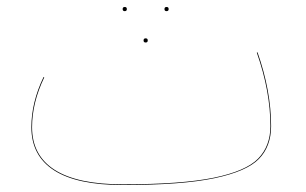

<svg xmlns="http://www.w3.org/2000/svg" viewBox="-20 -519 878 551"><path d="M758 -157Q758 -99 723 -63Q688 -27 595 -7.5Q502 12 332 12Q201 12 135.5 -30Q70 -72 70 -154Q70 -225 105 -298L107 -297Q72 -224 72 -154Q72 -73 137 -31.5Q202 10 332 10Q501 10 593.5 -9Q686 -28 721 -64Q756 -100 756 -157Q756 -257 717 -368L719 -369Q758 -258 758 -157ZM332 -493Q332 -499 338 -499Q344 -499 344 -493Q344 -487 338 -487Q332 -487 332 -493ZM452 -493Q452 -499 458 -499Q464 -499 464 -493Q464 -487 458 -487Q452 -487 452 -493ZM392 -403Q392 -409 398 -409Q404 -409 404 -403Q404 -397 398 -397Q392 -397 392 -403Z"/></svg>

Font: FiraGO Two
Style: Regular
Weight: 100
Designer: bBox Type
Foundry: bBox Type GmbH
Version: Version 1.001